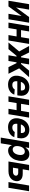

<svg xmlns="http://www.w3.org/2000/svg" viewBox="2121 -2715 797 5081"><g transform="rotate(90 2519.5 -174.5)"><path d="M175.8 -199.7 430.2 -545.9H579.6L488.8 0H344.2L401.4 -346.7L148.4 0H-1.5L89.4 -545.9H233.4Z M1011.2 -333 991.7 -214.8H707L726.6 -333ZM811.5 -545.9 720.7 0H576.7L667.5 -545.9ZM1141.1 -545.9 1050.3 0H907.2L998.5 -545.9Z M1103 0 1341.3 -283.7 1195.3 -545.9H1368.2L1473.6 -332H1496.6L1532.7 -545.9H1684.1L1647.9 -332H1670.9L1848.1 -545.9H2021L1788.1 -283.7L1931.2 0H1754.4L1649.9 -213.4H1628.4L1593.3 0H1441.9L1477.1 -213.4H1456.1L1279.3 0Z M2219.7 10.7Q2135.3 10.7 2078.1 -23.9Q2021 -58.6 1996.8 -122.1Q1972.7 -185.5 1987.3 -272.5Q2001 -356 2041.7 -419.2Q2082.5 -482.4 2145.3 -517.6Q2208 -552.7 2287.6 -552.7Q2342.8 -552.7 2387.9 -535.4Q2433.1 -518.1 2464.1 -483.2Q2495.1 -448.2 2507.6 -396.2Q2520 -344.2 2508.3 -274.4L2501.5 -234.4H2041L2056.2 -327.6H2443.8L2369.1 -304.2Q2376.5 -346.2 2370.8 -376.5Q2365.2 -406.7 2345.2 -423.3Q2325.2 -439.9 2288.6 -439.9Q2251 -439.9 2220 -422.6Q2189 -405.3 2168.5 -375.5Q2147.9 -345.7 2141.6 -307.6L2130.9 -241.7Q2124 -197.8 2131.8 -166.5Q2139.6 -135.3 2163.3 -118.7Q2187 -102.1 2227.5 -102.1Q2254.4 -102.1 2277.1 -109.6Q2299.8 -117.2 2317.1 -131.6Q2334.5 -146 2345.7 -166L2483.9 -154.8Q2465.3 -104.5 2428.7 -67.4Q2392.1 -30.3 2339.6 -9.8Q2287.1 10.7 2219.7 10.7Z M2961.9 -333 2942.4 -214.8H2657.7L2677.2 -333ZM2762.2 -545.9 2671.4 0H2527.3L2618.2 -545.9ZM3091.8 -545.9 3001 0H2857.9L2949.2 -545.9Z M3345.7 10.7Q3261.2 10.7 3204.1 -23.9Q3147 -58.6 3122.8 -122.1Q3098.6 -185.5 3113.3 -272.5Q3127 -356 3167.7 -419.2Q3208.5 -482.4 3271.2 -517.6Q3334 -552.7 3413.6 -552.7Q3468.8 -552.7 3513.9 -535.4Q3559.1 -518.1 3590.1 -483.2Q3621.1 -448.2 3633.5 -396.2Q3646 -344.2 3634.3 -274.4L3627.4 -234.4H3167L3182.1 -327.6H3569.8L3495.1 -304.2Q3502.4 -346.2 3496.8 -376.5Q3491.2 -406.7 3471.2 -423.3Q3451.2 -439.9 3414.6 -439.9Q3377 -439.9 3345.9 -422.6Q3314.9 -405.3 3294.4 -375.5Q3273.9 -345.7 3267.6 -307.6L3256.8 -241.7Q3250 -197.8 3257.8 -166.5Q3265.6 -135.3 3289.3 -118.7Q3313 -102.1 3353.5 -102.1Q3380.4 -102.1 3403.1 -109.6Q3425.8 -117.2 3443.1 -131.6Q3460.4 -146 3471.7 -166L3609.9 -154.8Q3591.3 -104.5 3554.7 -67.4Q3518.1 -30.3 3465.6 -9.8Q3413.1 10.7 3345.7 10.7Z M3619.6 204.1 3745.6 -545.9H3894.5L3879.4 -453.6H3885.7Q3899.4 -476.1 3922.1 -499Q3944.8 -522 3978.5 -537.4Q4012.2 -552.7 4057.6 -552.7Q4117.2 -552.7 4162.1 -521.7Q4207 -490.7 4226.8 -428.2Q4246.6 -365.7 4231.4 -272Q4216.3 -181.2 4176.5 -118.4Q4136.7 -55.7 4081.1 -23.4Q4025.4 8.8 3962.9 8.8Q3919.4 8.8 3891.1 -5.9Q3862.8 -20.5 3847.2 -42.7Q3831.5 -64.9 3824.7 -87.4H3819.8L3771.5 204.1ZM3935.5 -111.3Q3973.1 -111.8 4001.7 -132.1Q4030.3 -152.3 4049.6 -188.7Q4068.8 -225.1 4077.1 -272.5Q4084.5 -319.8 4077.4 -355.7Q4070.3 -391.6 4048.3 -412.1Q4026.4 -432.6 3988.8 -432.6Q3952.1 -432.6 3923.1 -412.8Q3894 -393.1 3874.8 -357.2Q3855.5 -321.3 3847.7 -272.5Q3839.8 -224.1 3847.2 -188Q3854.5 -151.9 3877 -131.8Q3899.4 -111.8 3935.5 -111.3Z M4410.2 -377.4H4573.2Q4681.6 -377.9 4733.4 -326.2Q4785.2 -274.4 4771 -188Q4761.7 -131.8 4727.3 -89.6Q4692.9 -47.4 4637.5 -23.7Q4582 0 4509.8 0H4252.4L4343.3 -545.9H4487.3L4416.5 -119.1H4529.3Q4567.4 -119.1 4595.2 -138.2Q4623 -157.2 4627.9 -187Q4633.3 -218.8 4612.3 -238.8Q4591.3 -258.8 4553.7 -258.3H4390.6ZM4797.4 0 4888.2 -545.9H5039.6L4948.7 0Z"/></g></svg>

Font: Inter Tight
Style: Bold Italic
Weight: 700
Italic angle: -9.39999°
Designer: Rasmus Andersson
Foundry: rsms
Version: Version 3.004